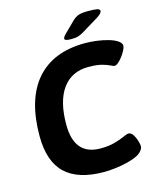

<svg xmlns="http://www.w3.org/2000/svg" viewBox="-128 -965 875 1062"><g transform="rotate(-15 309.5 -433.5)"><path d="M349 -749Q312 -749 312 -761Q312 -770 327 -785L388 -845Q405 -862 424 -868.5Q443 -875 477 -875Q512 -875 529 -872Q546 -869 546 -858Q546 -844 513 -824L421 -768Q404 -758 389.5 -753.5Q375 -749 349 -749ZM336 8Q187 8 114 -61.5Q41 -131 41 -276Q41 -487 137.5 -597.5Q234 -708 417 -708Q448 -708 482.5 -703.5Q517 -699 547 -690.5Q577 -682 596 -670Q618 -656 618 -640Q618 -629 609.5 -613Q601 -597 589 -581Q577 -565 564.5 -554.5Q552 -544 543 -544Q537 -544 521.5 -552Q506 -560 477 -568Q448 -576 400 -576Q304 -576 252 -504.5Q200 -433 200 -299Q200 -123 350 -123Q398 -123 432.5 -133Q467 -143 489 -153Q511 -163 518 -163Q534 -163 545 -146Q556 -129 562 -108.5Q568 -88 568 -78Q568 -65 556.5 -51.5Q545 -38 529 -30Q506 -18 472 -9.5Q438 -1 402 3.5Q366 8 336 8Z"/></g></svg>

Font: Asap
Style: Bold Italic
Weight: 700
Italic angle: -6°
Designer: Pablo Cosgaya
Foundry: Omnibus-Type
Version: Version 3.001; ttfautohint (v1.8.3)